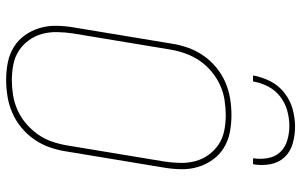

<svg xmlns="http://www.w3.org/2000/svg" viewBox="-202 -794 1003 640"><g transform="rotate(90 300.0 -473.5)"><path d="M246 8Q216 8 188 2.5Q160 -3 136.5 -17.5Q113 -32 97 -54.5Q81 -77 73 -103.5Q65 -130 65.5 -159.5Q66 -189 71 -218L125 -544Q129 -571 138.5 -598Q148 -625 164.5 -649Q181 -673 204 -692Q227 -711 253.5 -722.5Q280 -734 308 -738.5Q336 -743 363 -743Q393 -743 421 -737.5Q449 -732 472.5 -717.5Q496 -703 512 -680.5Q528 -658 536 -631.5Q544 -605 543.5 -575.5Q543 -546 538 -517L484 -191Q480 -164 470.5 -137Q461 -110 444.5 -86Q428 -62 405 -43Q382 -24 355.5 -12.5Q329 -1 301 3.5Q273 8 246 8ZM247 -11Q271 -11 296.5 -15Q322 -19 346.5 -30Q371 -41 391.5 -58.5Q412 -76 427.5 -98Q443 -120 451.5 -145Q460 -170 464 -194L518 -520Q522 -546 522.5 -572.5Q523 -599 516.5 -623Q510 -647 495.5 -667Q481 -687 460.5 -700.5Q440 -714 415 -719Q390 -724 363 -724Q339 -724 313 -720Q287 -716 263 -705Q239 -694 218 -676.5Q197 -659 182 -637Q167 -615 158 -590Q149 -565 145 -541L91 -215Q87 -189 86.5 -162.5Q86 -136 92.5 -112Q99 -88 113.5 -68Q128 -48 148.5 -34.5Q169 -21 194.5 -16Q220 -11 247 -11ZM231 -815Q236 -844 250 -872Q264 -900 289 -919.5Q314 -939 343.5 -947Q373 -955 402 -955Q431 -955 458.5 -947Q486 -939 504 -919.5Q522 -900 527 -872Q532 -844 527 -815H507Q511 -840 506.5 -864.5Q502 -889 486.5 -905.5Q471 -922 447.5 -929Q424 -936 399 -936Q374 -936 348.5 -929Q323 -922 301.5 -905.5Q280 -889 267.5 -864.5Q255 -840 251 -815Z"/></g></svg>

Font: Iosevka Aile Thin Oblique
Style: Regular
Weight: 100
Italic angle: -9°
Designer: Belleve Invis
Foundry: Belleve Invis
Version: Version 31.1.0; ttfautohint (v1.8.4)